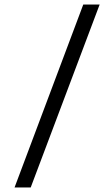

<svg xmlns="http://www.w3.org/2000/svg" viewBox="-20 -751 458 844"><path d="M44 73 346 -731H418L115 73Z"/></svg>

Font: Karla
Style: Italic
Weight: 400
Italic angle: -8°
Designer: Jonathan Pinhorn
Version: Version 2.004;gftools[0.9.33]